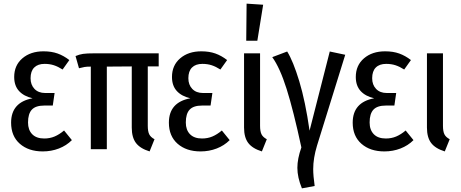

<svg xmlns="http://www.w3.org/2000/svg" viewBox="-20 -820 2531 1055"><path d="M361 -490 324 -438Q299 -454 276 -461.5Q253 -469 225 -469Q188 -469 168 -449Q148 -429 148 -390Q148 -354 169.5 -331.5Q191 -309 228 -309H280L270 -240H223Q176 -240 155 -217.5Q134 -195 134 -147Q134 -106 157 -82.5Q180 -59 223 -59Q254 -59 280 -70Q306 -81 332 -103L375 -50Q345 -20 303.5 -4Q262 12 215 12Q137 12 89 -30Q41 -72 41 -146Q41 -258 159 -280Q111 -291 84.5 -320Q58 -349 58 -397Q58 -461 103 -499.5Q148 -538 219 -538Q263 -538 296.5 -526Q330 -514 361 -490Z M792 -455V-129Q792 -98 800 -82Q808 -66 829 -55L802 12Q750 -4 727 -34.5Q704 -65 704 -119V-455L567 -454V0H479V-454Q457 -454 445 -452Q433 -450 414 -445L395 -512Q416 -521 436.5 -524Q457 -527 501 -527H852V-455Z M1228 -490 1191 -438Q1166 -454 1143 -461.5Q1120 -469 1092 -469Q1055 -469 1035 -449Q1015 -429 1015 -390Q1015 -354 1036.5 -331.5Q1058 -309 1095 -309H1147L1137 -240H1090Q1043 -240 1022 -217.5Q1001 -195 1001 -147Q1001 -106 1024 -82.5Q1047 -59 1090 -59Q1121 -59 1147 -70Q1173 -81 1199 -103L1242 -50Q1212 -20 1170.5 -4Q1129 12 1082 12Q1004 12 956 -30Q908 -72 908 -146Q908 -258 1026 -280Q978 -291 951.5 -320Q925 -349 925 -397Q925 -461 970 -499.5Q1015 -538 1086 -538Q1130 -538 1163.5 -526Q1197 -514 1228 -490Z M1409 -129Q1409 -98 1417 -82Q1425 -66 1446 -55L1419 12Q1367 -4 1344 -34.5Q1321 -65 1321 -119V-527H1409ZM1426 -794 1394 -596H1333L1335 -800Z M1681 -102 1792 -537 1877 -519 1722 -20Q1701 49 1701 109Q1701 146 1709 202L1639 215Q1614 155 1614 102Q1614 52 1636 -10Q1592 -214 1555 -331Q1518 -448 1476 -506L1558 -537Q1591 -484 1624.5 -373.5Q1658 -263 1681 -102Z M2238 -490 2201 -438Q2176 -454 2153 -461.5Q2130 -469 2102 -469Q2065 -469 2045 -449Q2025 -429 2025 -390Q2025 -354 2046.5 -331.5Q2068 -309 2105 -309H2157L2147 -240H2100Q2053 -240 2032 -217.5Q2011 -195 2011 -147Q2011 -106 2034 -82.5Q2057 -59 2100 -59Q2131 -59 2157 -70Q2183 -81 2209 -103L2252 -50Q2222 -20 2180.5 -4Q2139 12 2092 12Q2014 12 1966 -30Q1918 -72 1918 -146Q1918 -258 2036 -280Q1988 -291 1961.5 -320Q1935 -349 1935 -397Q1935 -461 1980 -499.5Q2025 -538 2096 -538Q2140 -538 2173.5 -526Q2207 -514 2238 -490Z M2414 -129Q2414 -98 2422 -82Q2430 -66 2451 -55L2424 12Q2372 -4 2349 -34.5Q2326 -65 2326 -119V-527H2414Z"/></svg>

Font: Fira Sans Compressed
Style: Regular
Weight: 400
Width: 1
Designer: bBox Type GmbH & Carrois Corporate GbR & Edenspiekermann AG
Foundry: bBox Type GmbH & Carrois Corporate GbR & Edenspiekermann AG
Version: Version 4.301